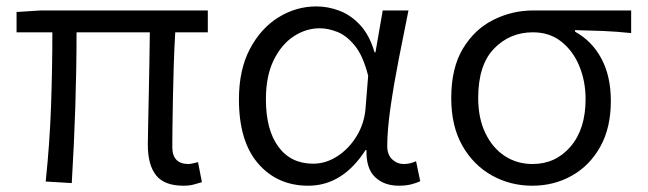

<svg xmlns="http://www.w3.org/2000/svg" viewBox="-20 -572 2041 605"><path d="M558.1 13.2Q498 13.2 471.9 -19.5Q445.8 -52.2 445.8 -116.2Q445.8 -137.7 446.8 -178.2Q447.8 -218.8 448.7 -269.3Q449.7 -319.8 450.7 -372.3Q451.7 -424.8 452.1 -470.2H221.2Q221.2 -354.5 217.3 -234.9Q213.4 -115.2 206.1 4.9L124 0Q136.7 -120.6 140.9 -239.7Q145 -358.9 145 -470.2H32.2V-534.2L108.9 -539.1H634.8V-470.2H532.2Q529.3 -422.9 527.6 -368.9Q525.9 -314.9 524.9 -263.4Q523.9 -211.9 523.4 -170.9Q522.9 -129.9 522.9 -108.9Q522.9 -55.2 574.2 -55.2Q581.5 -55.2 604 -61L616.2 2Q604 5.9 590.3 9.5Q576.7 13.2 558.1 13.2Z M951.2 13.2Q854 13.2 793.5 -56.6Q732.9 -126.5 732.9 -258.8Q732.9 -352.1 767.3 -417.5Q801.8 -482.9 857.4 -517.3Q913.1 -551.8 977.1 -551.8Q1013.7 -551.8 1049.8 -538.1Q1085.9 -524.4 1115.2 -492.7Q1144.5 -460.9 1160.2 -407.2H1163.1L1186 -539.1H1267.1Q1252.4 -466.8 1236.8 -387.2Q1221.2 -307.6 1210.7 -235.1Q1200.2 -162.6 1200.2 -111.8Q1200.2 -84.5 1215.8 -69.8Q1231.4 -55.2 1252.9 -55.2Q1262.7 -55.2 1272.7 -57.6Q1282.7 -60.1 1291 -64L1304.2 -1Q1293 4.4 1276.1 8.8Q1259.3 13.2 1236.8 13.2Q1190.4 13.2 1161.9 -13.9Q1133.3 -41 1134.8 -99.1H1131.8Q1059.6 13.2 951.2 13.2ZM966.8 -56.2Q1006.8 -56.2 1043.2 -79.8Q1079.6 -103.5 1103.8 -143.1Q1127.9 -182.6 1131.8 -230L1140.1 -333Q1124.5 -395.5 1098.4 -427.7Q1072.3 -460 1043 -471.4Q1013.7 -482.9 987.8 -482.9Q944.3 -482.9 905.5 -457.5Q866.7 -432.1 842.3 -382.3Q817.9 -332.5 817.9 -258.8Q817.9 -163.1 857.2 -109.6Q896.5 -56.2 966.8 -56.2Z M1657.2 13.2Q1588.4 13.2 1530.3 -19Q1472.2 -51.3 1437 -112.8Q1401.9 -174.3 1401.9 -263.2Q1401.9 -357.9 1438.7 -418.9Q1475.6 -480 1534.7 -509.5Q1593.8 -539.1 1661.1 -539.1H1968.8V-467.8Q1921.9 -472.7 1880.1 -474.4Q1838.4 -476.1 1792 -477.1V-472.2Q1845.2 -442.9 1875 -387.5Q1904.8 -332 1904.8 -253.9Q1904.8 -169.4 1871.6 -109.9Q1838.4 -50.3 1782.2 -18.6Q1726.1 13.2 1657.2 13.2ZM1658.2 -55.2Q1731 -55.2 1778.1 -110.4Q1825.2 -165.5 1825.2 -259.8Q1825.2 -315.4 1805.7 -363.3Q1786.1 -411.1 1749 -440.7Q1711.9 -470.2 1659.2 -470.2Q1586.4 -470.2 1536.6 -418.7Q1486.8 -367.2 1486.8 -263.2Q1486.8 -199.7 1509.3 -152.8Q1531.7 -106 1570.3 -80.6Q1608.9 -55.2 1658.2 -55.2Z"/></svg>

Font: Shanggu Mono N
Style: Regular
Weight: 350
Designer: GuiWonder
Version: Version 1.021